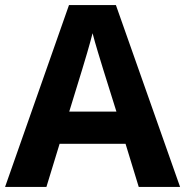

<svg xmlns="http://www.w3.org/2000/svg" viewBox="-20 -737 730 757"><path d="M527 0H690L437 -717H252L0 0H163L215 -170H475ZM387 -463 439 -297H253L304 -463C311 -485 335 -566 345 -606C355 -566 377 -496 387 -463Z"/></svg>

Font: Noto Sans Malayalam
Style: Bold
Weight: 700
Designer: Jelle Bosma - Monotype Design Team
Foundry: Monotype Imaging Inc.
Version: Version 2.104